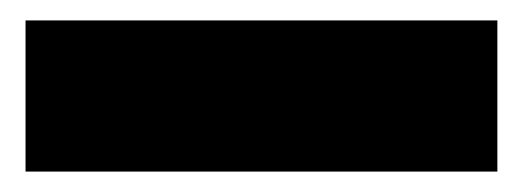

<svg xmlns="http://www.w3.org/2000/svg" viewBox="-20 19 512 188"><path d="M5 187V39H467V187Z"/></svg>

Font: Fira Sans Condensed Black
Style: Regular
Weight: 900
Width: 3
Designer: Carrois Corporate & Edenspiekermann AG
Foundry: Carrois Corporate GbR & Edenspiekermann AG
Version: Version 4.203